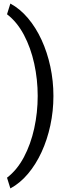

<svg xmlns="http://www.w3.org/2000/svg" viewBox="-20 -822 382 1067"><path d="M189.5 -288.6Q189.5 -380.4 170.2 -468.5Q150.9 -556.6 112.8 -628.4Q74.7 -700.2 19 -742.7L37.6 -802.2Q91.8 -772.9 135.7 -720.7Q179.7 -668.5 211.2 -599.9Q242.7 -531.2 259.8 -451.7Q276.9 -372.1 276.9 -288.6Q276.9 -205.1 259.8 -125.5Q242.7 -45.9 211.2 22.7Q179.7 91.3 135.7 143.6Q91.8 195.8 37.6 225.1L19 165.5Q74.7 123 112.8 51.3Q150.9 -20.5 170.2 -108.6Q189.5 -196.8 189.5 -288.6Z"/></svg>

Font: Vazirmatn UI NL
Style: Regular
Weight: 400
Designer: Saber Rastikerdar
Foundry: Saber Rastikerdar
Version: Version 33.003